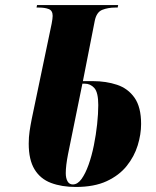

<svg xmlns="http://www.w3.org/2000/svg" viewBox="-20 -734 618 762"><path d="M281 8Q225 8 182.5 -8Q140 -24 117 -62Q94 -100 94 -164Q94 -190 97.5 -213.5Q101 -237 106 -262L185 -640Q189 -661 189 -671Q189 -692 173.5 -698Q158 -704 135 -704H125L127 -714H449L447 -704H437Q409 -704 386 -695Q363 -686 356 -651L309 -412H349Q401 -412 444.5 -397.5Q488 -383 514 -346Q540 -309 540 -242Q540 -201 526.5 -157Q513 -113 483 -75.5Q453 -38 403.5 -15Q354 8 281 8ZM269 -2Q288 -2 303.5 -23.5Q319 -45 331.5 -80Q344 -115 352.5 -157Q361 -199 365.5 -241Q370 -283 370 -317Q370 -367 354.5 -384.5Q339 -402 316 -402H307L250 -122Q241 -76 241 -47Q241 -27 248 -14.5Q255 -2 269 -2Z"/></svg>

Font: Noto Serif Display ExtraCondensed Black
Style: Italic
Weight: 900
Width: 2
Italic angle: -12°
Designer: Monotype Design Team
Foundry: Monotype Imaging Inc.
Version: Version 2.009